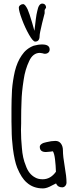

<svg xmlns="http://www.w3.org/2000/svg" viewBox="-20 -1025 411 1071"><path d="M129 -7Q100 -31 76 -89Q61 -127 52 -196Q45 -252 45 -302Q44 -315 44 -347V-381V-421Q44 -464 47 -524Q51 -575 63 -628Q76 -680 101 -716Q126 -754 168 -770Q193 -777 215 -777Q257 -777 257 -749Q257 -738 249.5 -731.5Q242 -725 230 -725Q226 -725 216 -728L202 -730Q183 -730 168 -718.5Q153 -707 143 -685Q120 -637 112 -580Q101 -510 100 -458Q98 -413 98 -363V-336Q97 -322 97 -301Q97 -250 102 -201Q106 -143 124 -101Q140 -54 176 -35Q193 -25 218 -25Q262 -25 292 -67Q291 -102 287 -135.5Q283 -169 275 -181Q274 -181 270.5 -180.5Q267 -180 260 -179L236 -177Q202 -177 202 -206Q202 -215 212 -222Q222 -229 239 -232Q267 -239 289 -239Q309 -239 320 -224Q331 -209 331 -186Q331 -153 341 -96Q351 -40 351 -7Q351 4 344 12Q337 20 327 20Q302 20 293 -1V-2L271 9Q241 26 220 26Q165 26 129 -7ZM85 -982Q85 -990 92.5 -996Q100 -1002 109 -1002Q120 -1002 134 -973Q144 -950 159 -899L172 -853Q175 -877 176 -886Q177 -895 180 -919.5Q183 -944 188 -964Q196 -1005 216 -1005Q225 -1005 231 -999Q237 -993 237 -984Q237 -981 233 -976L229 -969V-951L215 -896Q201 -838 201 -825Q201 -793 176 -793Q164 -793 142 -831.5Q120 -870 102.5 -917Q85 -964 85 -982Z"/></svg>

Font: Amatic SC
Style: Bold
Weight: 700
Designer: Multiple Designers
Foundry: Vernon Adams
Version: Version 2.505